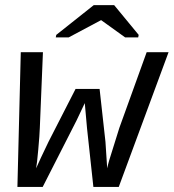

<svg xmlns="http://www.w3.org/2000/svg" viewBox="-20 -733 681 753"><path d="M445.8 0H346.2L321.3 -230L312.5 -328.6L280.3 -260.7L147.5 0H48.3L61.5 -528.3H148.4L136.2 -231.9Q135.3 -204.1 130.1 -146.7Q125 -89.4 121.6 -72.8L140.6 -114.7L170.4 -177.2L276.4 -384.3H370.6L393.6 -176.8L400.4 -72.8Q402.8 -85.4 408.2 -104Q413.6 -122.6 448.2 -231.9L555.2 -528.3H641.1ZM523.9 -596.2 522 -586.4H470.7L377 -653.8H376L249.5 -586.4H198.7L200.7 -596.2L347.7 -712.9H427.7Z"/></svg>

Font: Cousine
Style: Italic
Weight: 400
Italic angle: -12°
Monospace: yes
Designer: Steve Matteson
Foundry: Monotype Imaging Inc.
Version: Version 1.21